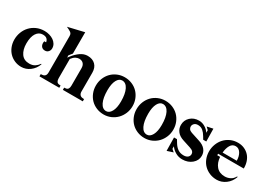

<svg xmlns="http://www.w3.org/2000/svg" viewBox="2 -1519 3221 2314"><g transform="rotate(30 1612.0 -362.0)"><path d="M460 -138Q435 -69 380.5 -28.5Q326 12 261 12Q212 12 169 -6.5Q126 -25 94.5 -57.5Q63 -90 45 -135.5Q27 -181 27 -234Q27 -287 45.5 -336Q64 -385 98.5 -422.5Q133 -460 182.5 -482.5Q232 -505 293 -505Q328 -505 361 -495.5Q394 -486 419.5 -468.5Q445 -451 460.5 -425.5Q476 -400 476 -368Q476 -340 458 -320.5Q440 -301 412 -301Q376 -301 358.5 -327.5Q341 -354 350 -395H375Q373 -420 354.5 -438.5Q336 -457 296 -457Q242 -457 209 -407.5Q176 -358 176 -265Q176 -179 213.5 -125Q251 -71 326 -71Q373 -71 403.5 -91.5Q434 -112 453 -141Z M687 -362 708 -389Q748 -440 794.5 -472.5Q841 -505 893 -505Q961 -505 1001 -465.5Q1041 -426 1041 -356V-95Q1041 -67 1054.5 -51Q1068 -35 1091 -33L1114 -31V0H837V-31L859 -33Q880 -35 890.5 -51Q901 -67 901 -95V-337Q901 -379 879.5 -401.5Q858 -424 821 -424Q798 -424 772.5 -410.5Q747 -397 723 -364V-95Q723 -67 733.5 -51Q744 -35 765 -33L787 -31V0H511V-31L534 -33Q557 -35 570 -50.5Q583 -66 583 -95V-601Q583 -626 573 -639Q563 -652 530 -668L499 -683L723 -736V-439L687 -394Z M1409 -505Q1463 -505 1510 -485.5Q1557 -466 1590.5 -432Q1624 -398 1643.5 -351Q1663 -304 1663 -250Q1663 -195 1643 -147Q1623 -99 1589 -64Q1555 -29 1508.5 -8.5Q1462 12 1409 12Q1355 12 1308 -7.5Q1261 -27 1227.5 -61Q1194 -95 1174.5 -142.5Q1155 -190 1155 -244Q1155 -299 1174.5 -347Q1194 -395 1228 -430Q1262 -465 1309 -485Q1356 -505 1409 -505ZM1401 -456Q1358 -456 1331 -405.5Q1304 -355 1304 -265Q1304 -159 1333.5 -98.5Q1363 -38 1415 -38Q1458 -38 1486 -88.5Q1514 -139 1514 -229Q1514 -335 1484 -395.5Q1454 -456 1401 -456Z M1976 -505Q2030 -505 2077 -485.5Q2124 -466 2157.5 -432Q2191 -398 2210.5 -351Q2230 -304 2230 -250Q2230 -195 2210 -147Q2190 -99 2156 -64Q2122 -29 2075.5 -8.5Q2029 12 1976 12Q1922 12 1875 -7.5Q1828 -27 1794.5 -61Q1761 -95 1741.5 -142.5Q1722 -190 1722 -244Q1722 -299 1741.5 -347Q1761 -395 1795 -430Q1829 -465 1876 -485Q1923 -505 1976 -505ZM1968 -456Q1925 -456 1898 -405.5Q1871 -355 1871 -265Q1871 -159 1900.5 -98.5Q1930 -38 1982 -38Q2025 -38 2053 -88.5Q2081 -139 2081 -229Q2081 -335 2051 -395.5Q2021 -456 1968 -456Z M2460 -448Q2428 -448 2410 -430Q2392 -412 2392 -389Q2392 -370 2403 -354.5Q2414 -339 2442 -329L2562 -290Q2623 -271 2654 -234Q2685 -197 2685 -148Q2685 -83 2632 -38Q2579 7 2499 7Q2449 7 2405.5 -17.5Q2362 -42 2336 -80V-45Q2345 -36 2357 -26Q2369 -16 2371 -15L2287 12L2284 -173H2325L2350 -132Q2375 -90 2408.5 -66.5Q2442 -43 2491 -43Q2527 -43 2547.5 -60Q2568 -77 2568 -105Q2568 -124 2555 -138.5Q2542 -153 2509 -164L2404 -198Q2342 -217 2311 -256Q2280 -295 2280 -346Q2280 -412 2327 -456Q2374 -500 2446 -500Q2489 -500 2529 -476.5Q2569 -453 2592 -416V-452Q2585 -459 2572.5 -471Q2560 -483 2558 -484L2642 -502L2645 -325H2602L2580 -362Q2558 -400 2530 -424Q2502 -448 2460 -448Z M3199 -269H2842V-248H2882Q2887 -169 2929 -120Q2971 -71 3047 -71Q3084 -71 3119.5 -88Q3155 -105 3178 -147L3186 -143Q3161 -71 3104.5 -29.5Q3048 12 2982 12Q2928 12 2882.5 -7Q2837 -26 2803.5 -59.5Q2770 -93 2751.5 -140Q2733 -187 2733 -241Q2733 -293 2751.5 -341Q2770 -389 2803 -425Q2836 -461 2883 -482.5Q2930 -504 2986 -504Q3035 -504 3075 -486Q3115 -468 3143 -437Q3171 -406 3185.5 -362.5Q3200 -319 3199 -269ZM2982 -454Q2936 -454 2911.5 -412Q2887 -370 2882 -308H3079Q3079 -369 3052.5 -411.5Q3026 -454 2982 -454Z"/></g></svg>

Font: Redaction
Style: Bold
Weight: 700
Designer: Jeremy Mickel / Forest Young
Foundry: MCKL
Version: Version 2.001; Redaction Bold